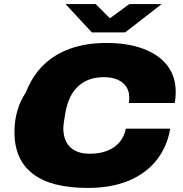

<svg xmlns="http://www.w3.org/2000/svg" viewBox="-20 -911 899 943"><path d="M411 12Q231 12 141 -57.5Q51 -127 51 -262Q51 -319 65.5 -368Q80 -417 107 -457Q138 -537 193 -591Q248 -645 326 -672.5Q404 -700 502 -700Q607 -700 683.5 -671.5Q760 -643 801.5 -589.5Q843 -536 843 -460Q843 -447 842 -433.5Q841 -420 838 -405H613Q614 -412 614.5 -419Q615 -426 615 -431Q615 -462 600.5 -484.5Q586 -507 558 -519.5Q530 -532 490 -532Q448 -532 416 -519.5Q384 -507 361 -484.5Q338 -462 324 -432Q310 -402 303 -367Q299 -344 296.5 -329.5Q294 -315 293 -306Q292 -297 291.5 -291Q291 -285 291 -280Q291 -244 304.5 -216Q318 -188 347 -172Q376 -156 421 -156Q471 -156 508 -171Q545 -186 568 -214Q591 -242 598 -279H816Q801 -190 749 -124.5Q697 -59 612 -23.5Q527 12 411 12ZM774 -891 595 -752H431L302 -891H450L547 -794H483L615 -891Z"/></svg>

Font: Archivo SemiExpanded Black
Style: Italic
Weight: 900
Width: 6
Italic angle: -10°
Designer: Hector Gatti
Foundry: Omnibus-Type
Version: Version 2.001